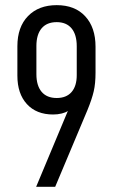

<svg xmlns="http://www.w3.org/2000/svg" viewBox="-20 -719 435 739"><path d="M241.2 -292Q233.4 -286.1 217.8 -282.2Q202.1 -278.3 184.6 -278.3Q120.1 -278.3 83.5 -318.4Q46.9 -358.4 46.9 -427.7V-541Q46.9 -615.2 87.9 -657.2Q128.9 -699.2 198.2 -699.2Q268.6 -699.2 308.1 -656.2Q347.7 -613.3 347.7 -539.1V-439.5Q347.7 -397.5 340.8 -367.7Q334 -337.9 316.4 -294.9L192.4 0H119.1ZM275.4 -429.7V-541Q275.4 -585.9 255.4 -609.9Q235.4 -633.8 198.2 -633.8Q160.2 -633.8 140.1 -609.9Q120.1 -585.9 120.1 -542V-433.6Q120.1 -389.6 140.1 -365.7Q160.2 -341.8 198.2 -341.8Q235.4 -341.8 255.4 -364.7Q275.4 -387.7 275.4 -429.7Z"/></svg>

Font: Altinn-DIN Condensed
Style: Regular
Weight: 400
Width: 3
Designer: Charles Nix
Foundry: Altinn
Version: Version 2.00